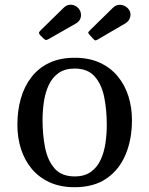

<svg xmlns="http://www.w3.org/2000/svg" viewBox="-20 -771 623 801"><path d="M157.5 -270Q157.5 -309 163.2 -347.2Q169 -385.5 183.5 -416.5Q198 -447.5 224.2 -466.2Q250.5 -485 291.5 -485Q346 -485 375 -452Q404 -419 414.8 -365.5Q425.5 -312 425.5 -250Q425.5 -211 419.8 -172.8Q414 -134.5 399.5 -103.5Q385 -72.5 358.8 -53.8Q332.5 -35 291.5 -35Q237 -35 208 -68Q179 -101 168.2 -154.5Q157.5 -208 157.5 -270ZM52.5 -250Q52.5 -197.5 67.2 -150.5Q82 -103.5 111.8 -67.5Q141.5 -31.5 186.2 -10.8Q231 10 291.5 10Q372 10 425 -26.8Q478 -63.5 504.2 -126.8Q530.5 -190 530.5 -270Q530.5 -322.5 515.8 -369.5Q501 -416.5 471.2 -452.5Q441.5 -488.5 396.8 -509.2Q352 -530 291.5 -530Q231 -530 186.2 -509Q141.5 -488 111.8 -450Q82 -412 67.2 -361Q52.5 -310 52.5 -250ZM368 -610Q373.5 -604 376.5 -602.8Q379.5 -601.5 386.5 -605.5L503 -673.5Q519 -683 523.2 -700.5Q527.5 -718 517 -732Q510 -741.5 498.5 -746.8Q487 -752 474.2 -750.5Q461.5 -749 450.5 -738L355.5 -645Q347.5 -637 348 -634Q348.5 -631 356.5 -622.5ZM159.5 -612.5Q169 -602.5 174.8 -604.5Q180.5 -606.5 192.5 -613.5L297.5 -673.5Q315 -684 317.5 -701.8Q320 -719.5 309.5 -733.5Q302.5 -743 291.5 -747.8Q280.5 -752.5 268.2 -750.8Q256 -749 245 -738L153 -648Q145 -640.5 143 -636Q141 -631.5 149 -623Z"/></svg>

Font: Besley
Style: Regular
Weight: 400
Designer: Owen Earl
Foundry: indestructible type*
Version: Version 4.000